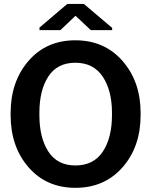

<svg xmlns="http://www.w3.org/2000/svg" viewBox="-20 -921 747 952"><path d="M32.7 0ZM536.1 -782.7V-771.5H430.2L354.5 -842.8L279.3 -771.5H175.8V-784.2L313.5 -901.4H396ZM677.2 -350.1Q677.2 -193.8 587.9 -91.8Q498.5 10.3 354 10.3Q210 10.3 121.3 -91.8Q32.7 -193.8 32.7 -350.1V-360.8Q32.7 -516.1 121.1 -618.7Q209.5 -721.2 353.5 -721.2Q498 -721.2 587.6 -618.7Q677.2 -516.1 677.2 -360.8ZM535.2 -361.8Q535.2 -472.2 489.3 -541Q443.4 -609.9 353.5 -609.9Q263.7 -609.9 219.5 -541.5Q175.3 -473.1 175.3 -361.8V-350.1Q175.3 -237.8 220 -169.2Q264.6 -100.6 354 -100.6Q444.3 -100.6 489.7 -169.2Q535.2 -237.8 535.2 -350.1Z"/></svg>

Font: TypoPRO Roboto Slab
Style: Bold
Weight: 700
Designer: Google
Version: Version 1.100263; 2013; ttfautohint (v0.94.20-1c74) -l 8 -r 